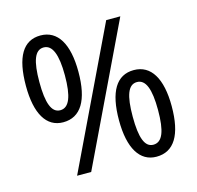

<svg xmlns="http://www.w3.org/2000/svg" viewBox="-107 -903 987 960"><g transform="rotate(-15 387.0 -423.0)"><path d="M182 -342C273 -342 320 -419 320 -567C320 -711 272 -791 183 -791C93 -791 48 -715 48 -566C48 -422 95 -342 182 -342ZM179 -66H252L594 -780H521ZM183 -404C138 -404 118 -458 118 -567C118 -675 137 -729 183 -729C228 -729 250 -675 250 -567C250 -458 229 -404 183 -404ZM588 -55C679 -55 726 -131 726 -280C726 -423 678 -503 589 -503C499 -503 453 -427 453 -279C453 -134 502 -55 588 -55ZM588 -117C544 -117 524 -169 524 -279C524 -388 543 -441 589 -441C634 -441 655 -388 655 -279C655 -170 635 -117 588 -117Z"/></g></svg>

Font: Noto Sans Malayalam UI SemiCondensed
Style: Regular
Weight: 400
Width: 4
Designer: Jelle Bosma - Monotype Design Team
Foundry: Monotype Imaging Inc.
Version: Version 2.104